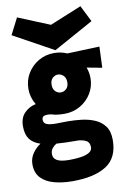

<svg xmlns="http://www.w3.org/2000/svg" viewBox="-107 -784 749 1133"><g transform="rotate(-10 268.0 -217.5)"><path d="M509 88Q509 194 437.5 240.5Q366 287 235 287Q175 287 125.5 274Q76 261 46.5 230.5Q17 200 17 148Q17 112 37 83Q57 54 85 36Q42 22 21.5 -6Q1 -34 1 -83Q1 -133 29.5 -162Q58 -191 98 -199Q71 -243 71 -294Q71 -345 96 -386.5Q121 -428 163 -452.5Q205 -477 256 -477Q297 -477 334 -461L527 -468L522 -342L431 -359Q443 -328 443 -294Q443 -245 418 -203.5Q393 -162 350.5 -137.5Q308 -113 256 -113Q236 -113 216.5 -115Q197 -117 183 -122Q164 -127 143 -124.5Q122 -122 122 -101Q122 -81 139.5 -73Q157 -65 198 -65Q212 -65 229.5 -65.5Q247 -66 266 -66Q306 -66 348.5 -61Q391 -56 427.5 -40.5Q464 -25 486.5 5.5Q509 36 509 88ZM256 -241Q275 -241 289.5 -254.5Q304 -268 304 -294Q304 -321 289 -334.5Q274 -348 256 -348Q239 -348 224.5 -334.5Q210 -321 210 -294Q210 -268 224.5 -254.5Q239 -241 256 -241ZM141 111Q141 134 163.5 147Q186 160 237 160Q269 160 301 156Q333 152 354 140.5Q375 129 375 108Q375 77 351.5 66.5Q328 56 305 56Q268 56 236.5 55Q205 54 178 52Q166 58 153 73Q140 88 141 111ZM268 -492 28 -624 78 -722 268 -644 458 -722 507 -624Z"/></g></svg>

Font: Lil Grotesk Black
Style: Regular
Weight: 900
Designer: Bastien Sozeau
Foundry: NBR — Bastien Sozeau
Version: Version 3.003; ttfautohint (v1.8.4.7-5d5b);gftools[0.9.33]